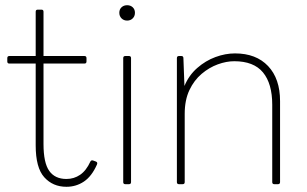

<svg xmlns="http://www.w3.org/2000/svg" viewBox="-20 -707 1180 737"><path d="M235 10Q183 10 150 -26.5Q117 -63 117 -149V-463H16Q8 -463 8 -471V-484Q8 -492 16 -492H117V-662Q117 -670 125 -670H139Q147 -670 147 -662V-492H304Q312 -492 312 -484V-471Q312 -463 304 -463H147V-154Q147 -82 169 -51Q191 -20 235 -20Q264 -20 287.5 -36Q311 -52 327 -87Q330 -93 337 -91L348 -87Q356 -84 352 -75Q332 -30 302 -10Q272 10 235 10Z M468 -628Q455 -628 446.5 -636.5Q438 -645 438 -658Q438 -671 446.5 -679Q455 -687 468 -687Q481 -687 489.5 -679Q498 -671 498 -658Q498 -645 489.5 -636.5Q481 -628 468 -628ZM461 0Q453 0 453 -8V-484Q453 -492 461 -492H475Q483 -492 483 -484V-8Q483 0 475 0Z M667 0Q659 0 659 -8V-484Q659 -492 667 -492H676Q684 -492 684 -484L688 -377Q705 -418 737 -446Q769 -474 807 -488Q845 -502 882 -502Q963 -502 1009 -453.5Q1055 -405 1055 -319V-8Q1055 0 1047 0H1033Q1025 0 1025 -8V-305Q1025 -386 989.5 -429Q954 -472 879 -472Q849 -472 816 -460Q783 -448 754 -423.5Q725 -399 707 -361Q689 -323 689 -270V-8Q689 0 681 0Z"/></svg>

Font: LINE Seed Sans Thin
Style: Regular
Weight: 250
Designer: LINE VX Design & Dalton Maag Ltd & Sandoll Inc
Foundry: Dalton Maag Ltd
Version: Version 1.003